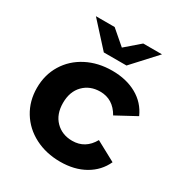

<svg xmlns="http://www.w3.org/2000/svg" viewBox="-165 -807 874 931"><g transform="rotate(30 271.5 -342.0)"><path d="M305 -502Q384 -502 442 -469.5Q500 -437 527 -376L416 -316Q377 -385 305 -385Q248 -385 211.5 -348Q175 -311 175 -247.5Q175 -184 211.5 -147Q248 -110 305 -110Q378 -110 416 -178L527 -118Q500 -59 442 -26Q384 7 305 7Q226 7 163 -25.5Q100 -58 64.5 -116Q29 -174 29 -247.5Q29 -321 64.5 -379Q100 -437 163 -469.5Q226 -502 305 -502ZM473 -691 351 -558H224L103 -691H208L288 -622L368 -691Z"/></g></svg>

Font: Montserrat Ace
Style: Bold
Weight: 700
Designer: Julieta Ulanovsky
Foundry: Julieta Ulanovsky
Version: Version 1